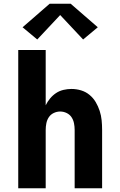

<svg xmlns="http://www.w3.org/2000/svg" viewBox="-20 -1001 640 1021"><path d="M77 0V-735H223V-441Q232 -460 246 -477Q260 -494 278 -506Q296 -518 317.5 -523Q339 -528 360 -528Q386 -528 411 -520.5Q436 -513 456 -496.5Q476 -480 489 -458Q502 -436 510 -411.5Q518 -387 520.5 -361.5Q523 -336 523 -310V0H377V-310Q377 -328 373.5 -345.5Q370 -363 360.5 -377.5Q351 -392 334.5 -400Q318 -408 300 -408Q282 -408 265.5 -400Q249 -392 239.5 -377.5Q230 -363 226.5 -345.5Q223 -328 223 -310V0ZM178 -791 100 -856 244 -981H356L500 -856L422 -791L300 -921Z"/></svg>

Font: Iosevka SS04 Heavy Extended
Style: Regular
Weight: 900
Width: 7
Monospace: yes
Designer: Belleve Invis
Foundry: Belleve Invis
Version: Version 19.0.0; ttfautohint (v1.8.4)